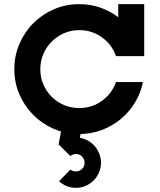

<svg xmlns="http://www.w3.org/2000/svg" viewBox="-20 -645 769 924"><path d="M361 -625Q415 -625 462.5 -608.5Q510 -592 549 -562V-625H674V-375H538Q519 -430 471 -465Q423 -500 361 -500Q322 -500 288 -485Q254 -470 228.5 -444.5Q203 -419 188.5 -385Q174 -351 174 -312Q174 -273 188.5 -239Q203 -205 228.5 -179.5Q254 -154 288 -139.5Q322 -125 361 -125Q423 -125 471 -160Q519 -195 538 -250H668Q657 -196 629 -150.5Q601 -105 560.5 -71.5Q520 -38 469 -19Q418 0 361 0Q296 0 239.5 -24.5Q183 -49 140.5 -91.5Q98 -134 73.5 -190.5Q49 -247 49 -312Q49 -377 73.5 -434Q98 -491 140.5 -533.5Q183 -576 239.5 -600.5Q296 -625 361 -625ZM370 -11 364 18Q386 22 404.5 32.5Q423 43 436.5 59Q450 75 458 95.5Q466 116 466 138Q466 163 456.5 185Q447 207 430.5 223.5Q414 240 392 249.5Q370 259 345 259Q299 259 264 227L319 171Q329 180 345 180Q363 180 375 168Q387 156 387 138Q387 121 375 108.5Q363 96 345 96Q331 96 319 106L262 50L277 -29Z"/></svg>

Font: Eyechart
Style: Regular
Weight: 400
Designer: Peter Wiegel
Foundry: Peter Wiegel
Version: Version 1.000